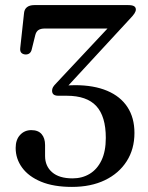

<svg xmlns="http://www.w3.org/2000/svg" viewBox="-20 -720 580 754"><path d="M233.5 -368 223 -382Q230 -383 238.2 -383.8Q246.5 -384.5 255.8 -385Q265 -385.5 274.5 -385.5Q348.5 -385.5 400.8 -363.5Q453 -341.5 480.5 -299.5Q508 -257.5 508 -198Q508 -134.5 477.5 -86.8Q447 -39 392 -12.5Q337 14 262.5 14Q190.5 14 141.2 -6.5Q92 -27 66.8 -61.8Q41.5 -96.5 41.5 -139Q41.5 -171.5 59 -190.2Q76.5 -209 103 -209Q130 -209 143.5 -193.2Q157 -177.5 157 -150.5V-107.5Q157 -67.5 184.8 -43.5Q212.5 -19.5 265 -19.5Q303 -19.5 332.5 -37.5Q362 -55.5 378.8 -90.8Q395.5 -126 395.5 -178.5Q395.5 -263 358.2 -303.5Q321 -344 242 -344H209.5Q196.5 -344 190.5 -349Q184.5 -354 184.5 -364Q184.5 -371 188.2 -377.8Q192 -384.5 203 -395.5L434 -642L437.5 -608H156.5Q140 -608 131 -602Q122 -596 118.5 -582L104.5 -525.5Q102.5 -516.5 96.5 -511.2Q90.5 -506 80.5 -506Q70 -506.5 64 -512.5Q58 -518.5 59.5 -531.5L74.5 -669.5Q76 -684 86.2 -692Q96.5 -700 115 -700H483.5Q499 -700 506.2 -695.8Q513.5 -691.5 513.5 -682.5Q513.5 -676 508.2 -667.5Q503 -659 486.5 -642Z"/></svg>

Font: Fraunces 12pt
Style: Regular
Weight: 400
Version: Version 1.000;[b76b70a41]